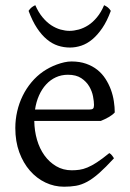

<svg xmlns="http://www.w3.org/2000/svg" viewBox="-20 -706 502 741"><path d="M242.2 -417.5Q216.8 -417.5 195.6 -407.7Q174.3 -397.9 158 -380.1Q141.6 -362.3 130.6 -337.6Q119.6 -313 115.2 -283.2H324.2Q335.4 -283.2 339.1 -286.9Q342.8 -290.5 342.8 -300.8Q342.8 -314 339.1 -333.7Q335.4 -353.5 324.5 -372.3Q313.5 -391.1 293.7 -404.3Q273.9 -417.5 242.2 -417.5ZM422.9 -272Q414.1 -262.2 399.4 -253.9Q384.8 -245.6 369.1 -239.3H112.3Q112.8 -201.2 122.8 -166.7Q132.8 -132.3 151.6 -106.2Q170.4 -80.1 197 -64.5Q223.6 -48.8 256.8 -48.8Q272 -48.8 286.4 -50.8Q300.8 -52.7 317.4 -59.6Q334 -66.4 354.2 -79.6Q374.5 -92.8 401.9 -115.2Q408.2 -111.8 412.8 -105.5Q417.5 -99.1 419.9 -95.2Q387.2 -59.6 362.5 -37.8Q337.9 -16.1 316.2 -4.4Q294.4 7.3 273.2 11Q252 14.6 227.1 14.6Q189.5 14.6 155.5 -1.5Q121.6 -17.6 95.7 -47.1Q69.8 -76.7 54.4 -118.4Q39.1 -160.2 39.1 -211.9Q39.1 -244.6 46.4 -276.4Q53.7 -308.1 67.6 -336.4Q81.5 -364.7 101.6 -388.7Q121.6 -412.6 147 -430.2Q157.7 -437.5 171.1 -444.6Q184.6 -451.7 199.2 -457Q213.9 -462.4 228.3 -465.6Q242.7 -468.8 255.9 -468.8Q287.6 -468.8 312.5 -460Q337.4 -451.2 356 -436.3Q374.5 -421.4 387.2 -401.6Q399.9 -381.8 408 -359.9Q416 -337.9 419.4 -315.2Q422.9 -292.5 422.9 -272ZM407.7 -664.1Q393.1 -624.5 374.8 -597.7Q356.4 -570.8 336.2 -554Q315.9 -537.1 293.9 -529.8Q272 -522.5 250 -522.5Q226.1 -522.5 203.6 -529.8Q181.2 -537.1 160.9 -554Q140.6 -570.8 122.8 -597.7Q105 -624.5 90.3 -664.1Q96.2 -672.9 102.1 -677.5Q107.9 -682.1 116.2 -686Q128.4 -658.2 144.3 -639.2Q160.2 -620.1 177.7 -608.6Q195.3 -597.2 213.6 -592Q231.9 -586.9 248 -586.9Q265.1 -586.9 283.9 -592Q302.7 -597.2 320.6 -608.6Q338.4 -620.1 354.2 -639.2Q370.1 -658.2 381.8 -686Q390.1 -682.1 396 -677.5Q401.9 -672.9 407.7 -664.1Z"/></svg>

Font: Gentium Plus Phon
Style: Regular
Weight: 400
Designer: J. Victor Gaultney, Annie Olsen, Iska Routamaa, Becca Hirsbrunner
Foundry: SIL International
Version: Version 5.000